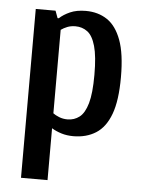

<svg xmlns="http://www.w3.org/2000/svg" viewBox="-52 -551 585 793"><g transform="rotate(5 241.0 -155.0)"><path d="M65 200V-500H147L158 -470H163Q180 -486 207 -498Q234 -510 272 -510Q323 -510 360.5 -485Q398 -460 419 -403.5Q440 -347 440 -250Q440 -153 419 -96.5Q398 -40 358.5 -15Q319 10 265 10Q238 10 215.5 3Q193 -4 175 -15V200ZM235 -57Q263 -57 284.5 -73.5Q306 -90 318 -131.5Q330 -173 330 -250Q330 -327 318 -369Q306 -411 284.5 -427Q263 -443 235 -443Q216 -443 201 -437Q186 -431 175 -423V-77Q184 -70 200 -63.5Q216 -57 235 -57Z"/></g></svg>

Font: Cuprum SemiBold
Style: Regular
Weight: 600
Designer: Jovanny Lemonad
Foundry: Jovanny Lemonad
Version: Version 3.000